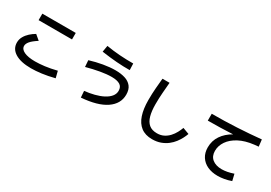

<svg xmlns="http://www.w3.org/2000/svg" viewBox="28 -1762 3944 2792"><g transform="rotate(30 2000.0 -366.5)"><path d="M788 -725V-616H227V-725ZM837 -119 865 -8Q751 21 654 33.5Q557 46 479 46Q307 46 211.5 -13Q116 -72 116 -178Q116 -231 142 -277.5Q168 -324 209.5 -361.5Q251 -399 297 -425L379 -356Q297 -303 264 -263Q231 -223 231 -188Q231 -132 297.5 -101Q364 -70 481 -70Q551 -70 640 -81Q729 -92 837 -119Z M1738 -649Q1527 -646 1263 -685L1281 -792Q1393 -773 1507.5 -765Q1622 -757 1734 -758ZM1322 52 1314 -56Q1399 -65 1477.5 -85Q1556 -105 1617 -136.5Q1678 -168 1713.5 -211Q1749 -254 1749 -307Q1749 -375 1700.5 -404Q1652 -433 1562 -433Q1479 -433 1372 -414Q1265 -395 1152 -364L1144 -473Q1251 -506 1359.5 -525Q1468 -544 1564 -544Q1653 -544 1722.5 -522.5Q1792 -501 1832.5 -450.5Q1873 -400 1873 -314Q1873 -160 1732 -64Q1591 32 1322 52Z M2519 59Q2405 59 2332 3Q2259 -53 2224.5 -157.5Q2190 -262 2190 -408Q2190 -516 2198 -611Q2206 -706 2213 -779H2332Q2325 -695 2317.5 -603Q2310 -511 2310 -408Q2310 -294 2332 -214.5Q2354 -135 2403.5 -93Q2453 -51 2538 -51Q2601 -51 2649.5 -75.5Q2698 -100 2734.5 -139.5Q2771 -179 2795.5 -225Q2820 -271 2835 -312L2942 -272Q2930 -237 2907.5 -193Q2885 -149 2851.5 -105Q2818 -61 2770.5 -24Q2723 13 2660.5 36Q2598 59 2519 59Z M3810 -106 3836 3Q3777 24 3719.5 34Q3662 44 3611 44Q3514 44 3440 10Q3366 -24 3324 -89Q3282 -154 3282 -245Q3282 -356 3341.5 -444Q3401 -532 3507 -592Q3295 -581 3088 -581V-696Q3306 -696 3510.5 -707Q3715 -718 3906 -737L3919 -623Q3884 -620 3848 -616Q3703 -599 3602.5 -545.5Q3502 -492 3450 -415.5Q3398 -339 3398 -253Q3398 -164 3457 -116.5Q3516 -69 3615 -69Q3702 -69 3810 -106Z"/></g></svg>

Font: Murecho Medium
Style: Regular
Weight: 500
Designer: Neil Summerour
Foundry: Positype
Version: Version 1.010; ttfautohint (v1.8.3)